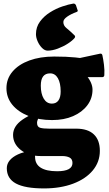

<svg xmlns="http://www.w3.org/2000/svg" viewBox="-20 -832 611 1073"><path d="M390 -812Q398 -813 404 -804L413 -777Q418 -769 408 -765Q377 -754 355.5 -739Q334 -724 334 -709Q334 -689 351.5 -675Q369 -661 396 -635Q403 -628 397 -620Q385 -605 359.5 -588.5Q334 -572 303.5 -560.5Q273 -549 246 -549Q230 -549 215 -564Q200 -579 190.5 -600.5Q181 -622 181 -641Q181 -681 203.5 -711.5Q226 -742 259.5 -763Q293 -784 328.5 -796Q364 -808 390 -812ZM226 221Q120 221 69 193.5Q18 166 18 108Q18 84 34 64.5Q50 45 80 31Q110 17 150 12L176 26Q175 30 175.5 33.5Q176 37 176 45Q176 85 207.5 105Q239 125 299 125Q385 125 385 79Q385 57 369 48.5Q353 40 326 40H205Q139 40 96 6Q53 -28 53 -78Q53 -102 66 -123.5Q79 -145 106.5 -164Q134 -183 176 -201L225 -207Q211 -199 199 -179Q187 -159 187 -146Q187 -123 204 -118Q221 -113 255 -113H406Q471 -113 504.5 -81Q538 -49 538 11Q538 73 498.5 120.5Q459 168 388.5 194.5Q318 221 226 221ZM270 -253Q294 -253 306.5 -270.5Q319 -288 319 -321Q319 -368 303.5 -395Q288 -422 260 -422Q234 -422 221 -405Q208 -388 208 -353Q208 -308 224.5 -280.5Q241 -253 270 -253ZM369 -486Q426 -456 461.5 -412.5Q497 -369 497 -331Q497 -282 468 -243.5Q439 -205 388.5 -183Q338 -161 271 -161Q197 -161 139 -184Q81 -207 48.5 -247Q16 -287 16 -339Q16 -392 50 -432Q84 -472 144 -494Q204 -516 283 -516Q353 -516 401 -511Q449 -506 500 -498L390 -500L539 -532Q549 -534 552 -524Q557 -502 561 -470.5Q565 -439 563 -411Q561 -401 552 -401H370Z"/></svg>

Font: Hahmlet Black
Style: Regular
Weight: 900
Version: Version 1.002